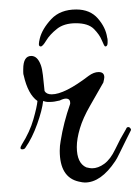

<svg xmlns="http://www.w3.org/2000/svg" viewBox="-20 -395 296 405"><path d="M141 -375Q170 -375 186.5 -356Q203 -337 206 -316Q207 -313 207 -310Q207 -307 207 -305Q207 -297 202 -297Q200 -297 195 -309.5Q190 -322 178 -334Q166 -346 140 -346Q115 -346 100 -334Q85 -322 77.5 -309.5Q70 -297 66 -297Q62 -297 62 -302Q62 -304 62.5 -307Q63 -310 64 -314Q69 -334 88 -354.5Q107 -375 141 -375ZM159 -10Q157 -10 153.5 -10.5Q150 -11 146 -12Q106 -21 106 -77Q106 -82 106.5 -87.5Q107 -93 108 -98Q111 -117 116 -136.5Q121 -156 128 -176V-178Q128 -187 119 -187Q114 -187 106 -183Q94 -180 86 -180H80Q77 -180 71 -182Q69 -163 58.5 -133.5Q48 -104 34 -84Q32 -80 27 -80Q20 -80 26 -90Q43 -117 50.5 -143.5Q58 -170 59 -182Q39 -196 30 -236Q29 -238 29 -243V-249Q29 -277 46 -277Q59 -277 66 -258Q69 -250 70.5 -236.5Q72 -223 74 -203Q78 -196 89 -196Q116 -196 167 -235Q178 -243 188 -243Q200 -243 200 -232Q200 -231 199.5 -228Q199 -225 198 -221L170 -172Q155 -146 148.5 -124Q142 -102 142 -85Q142 -51 162 -42Q166 -41 169 -40.5Q172 -40 174 -40Q187 -40 200 -49.5Q213 -59 223 -80L234 -102L246 -123Q247 -127 251 -127Q253 -127 255 -124.5Q257 -122 256 -120Q253 -114 246 -100Q239 -86 232.5 -72.5Q226 -59 223 -55Q193 -10 159 -10Z"/></svg>

Font: Puppies Play
Style: Regular
Weight: 400
Designer: Robert E. Leuschke
Foundry: Robert E. Leuschke
Version: Version 1.010; ttfautohint (v1.8.3)